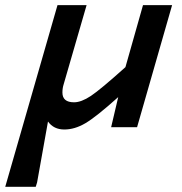

<svg xmlns="http://www.w3.org/2000/svg" viewBox="-70 -491 704 741"><path d="M178.2 8.8Q137.2 8.8 115.2 -22L73.2 212.9L67.9 230H-49.8L151.9 -471.2H264.2L175.8 -166Q170.9 -150.9 170.9 -133.8Q170.9 -96.2 215.8 -96.2Q243.7 -96.2 280.8 -120.8Q317.9 -145.5 414.1 -231.9L481.9 -471.2H594.2L459 0H358.9L386.2 -116.2Q300.8 -39.6 259.5 -15.4Q218.3 8.8 178.2 8.8Z"/></svg>

Font: IntelOne Mono Medium
Style: Italic
Weight: 500
Italic angle: -16°
Designer: Fred Shallcrass
Foundry: Frere-Jones Type LLC
Version: Version 1.200;hotconv 1.1.0;makeotfexe 2.6.0;FJTRelease1.2